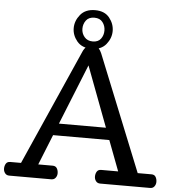

<svg xmlns="http://www.w3.org/2000/svg" viewBox="-67 -1142 1093 1204"><g transform="rotate(5 479.5 -540.5)"><path d="M0 0ZM0 -41Q0 -59.1 8.3 -72.5Q16.6 -85.9 35.2 -85.9H103L426.3 -815.9Q433.6 -833 448.2 -846.9Q462.9 -860.8 486.3 -860.8Q510.7 -860.8 523.7 -846.4Q536.6 -832 543.9 -814L837.4 -85.9H924.3Q942.9 -85.9 950.9 -72.5Q959 -59.1 959 -41Q959 -24.9 949.7 -12.5Q940.4 0 923.3 0H608.4Q591.3 0 581.8 -12.5Q572.3 -24.9 572.3 -41Q572.3 -59.1 580.6 -72.5Q588.9 -85.9 607.4 -85.9H714.4L642.1 -276.9H288.1L211.4 -85.9H302.2Q320.8 -85.9 329.1 -72.5Q337.4 -59.1 337.4 -41Q337.4 -24.9 327.9 -12.5Q318.4 0 301.3 0H36.1Q19 0 9.5 -12.5Q0 -24.9 0 -41ZM318.4 -352.1H614.3L471.2 -731.9ZM482.9 -1080.6Q543 -1080.6 573.2 -1042.7Q603.5 -1004.9 603.5 -959.5Q603.5 -914.1 572.3 -875.7Q541 -837.4 480.5 -837.4Q419.9 -837.4 389.2 -874.8Q358.4 -912.1 358.4 -957Q358.4 -1002.9 390.1 -1041.7Q421.9 -1080.6 482.9 -1080.6ZM484.4 -883.8Q518.6 -883.8 535.2 -906Q551.8 -928.2 551.8 -958Q551.8 -987.8 534.4 -1010.5Q517.1 -1033.2 482.4 -1033.2Q447.3 -1033.2 430.2 -1010.5Q413.1 -987.8 413.1 -958Q413.1 -928.7 431.9 -906.2Q450.7 -883.8 484.4 -883.8Z"/></g></svg>

Font: Cutive
Style: Regular
Weight: 400
Designer: Vernon Adams
Version: Version 1.002